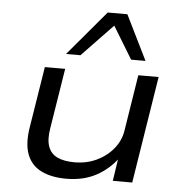

<svg xmlns="http://www.w3.org/2000/svg" viewBox="-54 -815 833 876"><g transform="rotate(5 362.5 -377.0)"><path d="M281 9Q213 9 166.5 -14Q120 -37 101.5 -85.5Q83 -134 95 -209L140 -490H233L189 -215Q180 -163 191.5 -130.5Q203 -98 233.5 -83.5Q264 -69 312 -69Q368 -69 414 -91Q460 -113 490 -150Q520 -187 527 -232L568 -490H661L583 0H494L511 -112H519Q478 -55 419 -23Q360 9 281 9ZM231 -558 404 -763H494L595 -558H529L439 -706L297 -558Z"/></g></svg>

Font: Nunito Sans 10pt Expanded
Style: Italic
Weight: 400
Width: 7
Italic angle: -9°
Designer: Vernon Adams
Foundry: Vernon Adams
Version: Version 3.101;gftools[0.9.27]